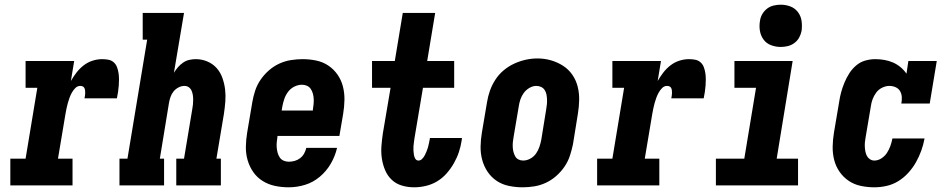

<svg xmlns="http://www.w3.org/2000/svg" viewBox="-20 -790 4040 818"><path d="M24 0V-114H89L139 -416H89V-530H296L282 -445Q293 -464 306 -481Q319 -498 336.5 -511.5Q354 -525 374.5 -531.5Q395 -538 415 -538Q429 -538 442 -535.5Q455 -533 464.5 -524.5Q474 -516 478.5 -504Q483 -492 485 -479Q487 -466 487 -452.5Q487 -439 486 -425.5Q485 -412 483 -398.5Q481 -385 478 -371H340Q341 -377 342 -382.5Q343 -388 343 -393.5Q343 -399 342.5 -404.5Q342 -410 339.5 -415Q337 -420 332 -422Q327 -424 322 -424Q310 -424 301 -415Q292 -406 286 -395Q280 -384 276 -373Q272 -362 269 -351Q266 -340 263.5 -328.5Q261 -317 259 -305L227 -114H289V0Z M489 0V-114H523L607 -621H588V-735H764L721 -480Q729 -493 738.5 -504Q748 -515 760.5 -523.5Q773 -532 787 -535Q801 -538 814 -538Q840 -538 863.5 -528Q887 -518 903 -500Q919 -482 927.5 -458Q936 -434 939 -409Q942 -384 940 -358Q938 -332 934 -305L902 -114H921V0H731V-114H764L799 -324Q801 -334 802 -344.5Q803 -355 803 -365.5Q803 -376 801.5 -385.5Q800 -395 796 -404Q792 -413 784 -418.5Q776 -424 766 -424Q753 -424 740.5 -417.5Q728 -411 719.5 -400.5Q711 -390 706.5 -377Q702 -364 700 -352L661 -114H679V0Z M1210 8Q1180 8 1151.5 2Q1123 -4 1099 -19Q1075 -34 1059 -57Q1043 -80 1035 -107.5Q1027 -135 1027.5 -165Q1028 -195 1033 -225L1055 -355Q1059 -379 1067 -403.5Q1075 -428 1090 -450Q1105 -472 1125.5 -490Q1146 -508 1170 -519Q1194 -530 1219.5 -534Q1245 -538 1269 -538Q1299 -538 1327.5 -532Q1356 -526 1379 -510.5Q1402 -495 1418 -472Q1434 -449 1441 -421.5Q1448 -394 1447.5 -364.5Q1447 -335 1442 -305L1426 -211H1162V-207Q1160 -195 1159 -183.5Q1158 -172 1159 -160.5Q1160 -149 1163 -138.5Q1166 -128 1172 -119Q1178 -110 1188.5 -105.5Q1199 -101 1210 -101Q1223 -101 1235.5 -104.5Q1248 -108 1258.5 -116Q1269 -124 1275.5 -135.5Q1282 -147 1285 -160H1416Q1408 -125 1389.5 -93Q1371 -61 1342.5 -37Q1314 -13 1279.5 -2.5Q1245 8 1210 8ZM1180 -319H1313V-323Q1315 -335 1316 -346.5Q1317 -358 1316.5 -369Q1316 -380 1313 -391Q1310 -402 1304 -411Q1298 -420 1288 -424.5Q1278 -429 1267 -429Q1250 -429 1234 -421Q1218 -413 1207.5 -399Q1197 -385 1191.5 -369Q1186 -353 1183 -337Z M1744 8Q1717 8 1692 0.5Q1667 -7 1649 -24Q1631 -41 1621 -64.5Q1611 -88 1607 -114Q1603 -140 1605 -167Q1607 -194 1611 -221L1644 -416H1565V-530H1662L1696 -735H1834L1800 -530H1915V-416H1782L1746 -202Q1745 -193 1743.5 -184Q1742 -175 1741.5 -166Q1741 -157 1741.5 -148Q1742 -139 1743.5 -130Q1745 -121 1749.5 -113.5Q1754 -106 1763 -106Q1772 -106 1779 -113.5Q1786 -121 1790 -129Q1794 -137 1797.5 -145.5Q1801 -154 1803.5 -162.5Q1806 -171 1807.5 -180Q1809 -189 1811 -197Q1811 -198 1811 -199.5Q1811 -201 1812 -202H1948Q1948 -200 1947.5 -197Q1947 -194 1947 -192Q1943 -166 1935 -142Q1927 -118 1914 -95Q1901 -72 1883 -51.5Q1865 -31 1842.5 -17.5Q1820 -4 1794.5 2Q1769 8 1744 8Z M2206 8Q2177 8 2148 2Q2119 -4 2096 -19.5Q2073 -35 2057.5 -58Q2042 -81 2034.5 -108.5Q2027 -136 2027.5 -165.5Q2028 -195 2033 -225L2055 -355Q2059 -380 2067.5 -404Q2076 -428 2090.5 -450.5Q2105 -473 2126 -490.5Q2147 -508 2171 -519Q2195 -530 2220 -535.5Q2245 -541 2270 -541Q2300 -541 2327.5 -533Q2355 -525 2378.5 -510Q2402 -495 2418 -472Q2434 -449 2441 -421.5Q2448 -394 2447.5 -364.5Q2447 -335 2442 -305L2421 -175Q2416 -151 2408 -126.5Q2400 -102 2385 -80Q2370 -58 2349.5 -40Q2329 -22 2305 -11Q2281 0 2256 4Q2231 8 2206 8ZM2209 -106Q2224 -106 2239 -114Q2254 -122 2263.5 -135.5Q2273 -149 2278 -164Q2283 -179 2286 -194L2307 -324Q2309 -335 2310 -346Q2311 -357 2310.5 -367.5Q2310 -378 2308 -388Q2306 -398 2300.5 -406.5Q2295 -415 2285.5 -419.5Q2276 -424 2265 -424Q2250 -424 2235.5 -415.5Q2221 -407 2211.5 -394Q2202 -381 2197 -366Q2192 -351 2190 -336L2168 -206Q2166 -195 2165 -184.5Q2164 -174 2164.5 -163.5Q2165 -153 2167.5 -143Q2170 -133 2175 -124Q2180 -115 2189 -110.5Q2198 -106 2209 -106Z M2524 0V-114H2589L2639 -416H2589V-530H2796L2782 -445Q2793 -464 2806 -481Q2819 -498 2836.5 -511.5Q2854 -525 2874.5 -531.5Q2895 -538 2915 -538Q2929 -538 2942 -535.5Q2955 -533 2964.5 -524.5Q2974 -516 2978.5 -504Q2983 -492 2985 -479Q2987 -466 2987 -452.5Q2987 -439 2986 -425.5Q2985 -412 2983 -398.5Q2981 -385 2978 -371H2840Q2841 -377 2842 -382.5Q2843 -388 2843 -393.5Q2843 -399 2842.5 -404.5Q2842 -410 2839.5 -415Q2837 -420 2832 -422Q2827 -424 2822 -424Q2810 -424 2801 -415Q2792 -406 2786 -395Q2780 -384 2776 -373Q2772 -362 2769 -351Q2766 -340 2763.5 -328.5Q2761 -317 2759 -305L2727 -114H2789V0Z M3030 0V-114H3151L3201 -416H3109V-530H3357L3289 -114H3380V0ZM3306 -590Q3285 -590 3265 -597.5Q3245 -605 3233 -621.5Q3221 -638 3217.5 -659Q3214 -680 3218 -702Q3220 -717 3228 -730.5Q3236 -744 3248.5 -753.5Q3261 -763 3276.5 -766.5Q3292 -770 3306 -770Q3328 -770 3347.5 -762.5Q3367 -755 3379.5 -738.5Q3392 -722 3395 -701Q3398 -680 3395 -658Q3392 -643 3384.5 -629.5Q3377 -616 3364 -606.5Q3351 -597 3336 -593.5Q3321 -590 3306 -590Z M3705 8Q3676 8 3647.5 2Q3619 -4 3596 -19.5Q3573 -35 3557 -58Q3541 -81 3534 -108.5Q3527 -136 3527.5 -165.5Q3528 -195 3533 -225L3555 -355Q3558 -376 3563.5 -396.5Q3569 -417 3577.5 -437.5Q3586 -458 3598 -477Q3610 -496 3627.5 -511Q3645 -526 3666.5 -532Q3688 -538 3709 -538Q3729 -538 3748.5 -534.5Q3768 -531 3785 -523.5Q3802 -516 3816.5 -504Q3831 -492 3842 -476L3850 -530H3971L3941 -349H3820Q3823 -363 3822 -377Q3821 -391 3814.5 -402Q3808 -413 3795.5 -418.5Q3783 -424 3769 -424Q3754 -424 3738.5 -416.5Q3723 -409 3713 -395.5Q3703 -382 3697.5 -367Q3692 -352 3690 -336L3668 -206Q3666 -195 3665 -185Q3664 -175 3664.5 -164.5Q3665 -154 3667 -144Q3669 -134 3673.5 -125.5Q3678 -117 3686.5 -111.5Q3695 -106 3705 -106Q3721 -106 3735.5 -115.5Q3750 -125 3759 -139Q3768 -153 3773.5 -168.5Q3779 -184 3782 -200H3919Q3914 -173 3905 -148Q3896 -123 3882.5 -99Q3869 -75 3850 -54Q3831 -33 3807.5 -18.5Q3784 -4 3757.5 2Q3731 8 3705 8Z"/></svg>

Font: Iosevka Slab Heavy Oblique
Style: Regular
Weight: 900
Italic angle: -9°
Monospace: yes
Designer: Belleve Invis
Foundry: Belleve Invis
Version: Version 11.1.1; ttfautohint (v1.8.3)